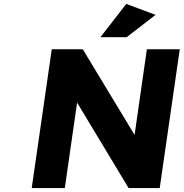

<svg xmlns="http://www.w3.org/2000/svg" viewBox="-20 -949 927 969"><path d="M140.1 0 241.2 -700.2H397.9L659.2 -268.1L721.2 -700.2H887.2L786.1 0H628.9L369.1 -431.2L307.1 0ZM486.8 -761.2 617.2 -929.2 765.1 -874 619.1 -761.2Z"/></svg>

Font: Trueno
Style: Bold Italic
Weight: 700
Designer: Julieta Ulanovsky
Foundry: Julieta Ulanovsky
Version: Version 3.001b | FøM Fix